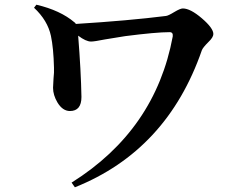

<svg xmlns="http://www.w3.org/2000/svg" viewBox="-20 -747 1040 818"><path d="M135 -727Q237 -703 297 -652Q301 -650 303 -645Q528 -659 687 -679Q697 -680 723 -696Q748 -711 759 -711Q791 -711 840 -669Q889 -627 889 -602Q889 -588 868 -568Q844 -544 840 -533Q692 -106 299 51L285 31Q642 -193 716 -592Q718 -610 703 -610Q645 -610 513 -593L427 -579Q382 -570 368 -570Q346 -570 313 -595Q325 -445 327 -334Q327 -274 278 -274Q247 -274 225 -310Q206 -342 206 -373Q206 -381 208 -412Q211 -439 210 -459Q208 -542 197 -594Q183 -660 125 -714Z"/></svg>

Font: Source Han Serif JP
Style: Bold
Weight: 700
Designer: Ryoko NISHIZUKA  (kana & ideographs); Frank Grießhammer (Latin, Greek & Cyrillic); Wenlong ZHANG  (bopomofo); Sandoll Co
Foundry: Adobe Systems Incorporated
Version: Version 1.000;PS 1;hotconv 16.6.53;makeotf.lib2.5.65590